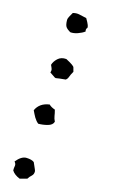

<svg xmlns="http://www.w3.org/2000/svg" viewBox="-30 -95 185 293"><path d="M100.6 -46.9Q95.7 -44.9 88.9 -44.4Q82 -43.9 77.1 -45.9Q73.2 -49.8 71.8 -53.2Q70.3 -56.6 72.3 -64.5Q73.2 -67.4 76.2 -70.3Q79.1 -73.2 81.1 -75.2Q86.9 -75.2 91.3 -72.8Q95.7 -70.3 101.6 -67.4Q105.5 -53.7 103 -52.2Q100.6 -50.8 100.6 -46.9ZM46.9 15.6Q48.8 12.7 48.8 10.7Q48.8 8.8 47.9 3.9Q50.8 -1 57.1 -4.4Q63.5 -7.8 71.3 -4.9Q82 4.9 82 7.8Q82 10.7 82 14.6Q77.1 19.5 75.2 22.5Q73.2 25.4 70.3 26.4Q58.6 24.4 56.6 24.4Q54.7 24.4 53.7 23.4ZM28.3 93.8Q25.4 89.8 23.9 84.5Q22.5 79.1 21.5 73.2Q30.3 62.5 45.9 64.5Q47.9 68.4 53.7 72.3Q53.7 78.1 53.2 82Q52.7 85.9 53.7 90.8Q50.8 95.7 43 95.7Q35.2 95.7 28.3 93.8ZM11.7 177.7H0Q-7.8 171.9 -9.8 165Q-8.8 161.1 -7.3 158.2Q-5.9 155.3 -7.8 151.4Q2.9 143.6 10.7 146Q18.6 148.4 21.5 152.3Q21.5 153.3 22.5 158.7Q23.4 164.1 23.4 166Q22.5 170.9 18.6 172.9Q14.6 174.8 11.7 177.7Z"/></svg>

Font: Codystar
Style: Light
Weight: 300
Version: Version 1.000